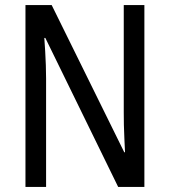

<svg xmlns="http://www.w3.org/2000/svg" viewBox="-20 -734 666 754"><path d="M547 0H444L158 -585H154Q156 -559 157.5 -532Q159 -505 160 -478.5Q161 -452 161 -426V0H80V-714H183L468 -136H471Q470 -161 468.5 -188.5Q467 -216 466.5 -243.5Q466 -271 466 -293V-714H547Z"/></svg>

Font: Noto Sans Condensed
Style: Regular
Weight: 400
Width: 3
Version: Version 2.013